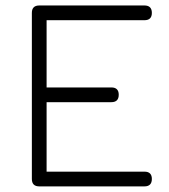

<svg xmlns="http://www.w3.org/2000/svg" viewBox="-20 -664 601 684"><path d="M120 0Q93.5 0 93.5 -26.5V-618Q93.5 -644.5 120 -644.5H494.5Q521 -644.5 521 -618Q521 -592 494.5 -592H146V-352.5H376.5Q403 -352.5 403 -326.5Q403 -300 376.5 -300H146V-52.5H494.5Q521 -52.5 521 -26.5Q521 0 494.5 0Z"/></svg>

Font: Jura Light
Style: Regular
Weight: 400
Version: Version 5.106